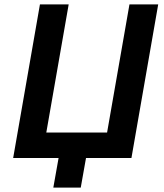

<svg xmlns="http://www.w3.org/2000/svg" viewBox="-20 -720 749 875"><path d="M701 -700H570L468 -116H191L293 -700H162L40 0H247L223 135H348L372 0H579Z"/></svg>

Font: Fixel Display SemiBold
Style: Italic
Weight: 600
Italic angle: -10°
Designer: AlfaBravo + MacPaw
Foundry: Kyrylo Tkachov, Marchela Mozhyna, Serhii Makarenko, Maria Weinstein, Zakhar Kryvoshyya
Version: Version 1.210;Glyphs 3.2 (3217)